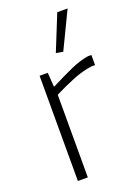

<svg xmlns="http://www.w3.org/2000/svg" viewBox="-151 -863 666 926"><g transform="rotate(-20 181.5 -399.5)"><path d="M193 -616 267 -799H320L229 -610ZM82 -540H124L129 -468H133Q196 -500 243 -521Q290 -542 334 -549H351V-497H333Q286 -491 235 -470.5Q184 -450 133 -424V0H82Z"/></g></svg>

Font: Encode Sans Normal
Style: ExtraLight
Weight: 200
Designer: Pablo Impallari, Andres Torresi
Foundry: Pablo Impallari, Andres Torresi
Version: Version 1.000; ttfautohint (v1.00) -l 8 -r 50 -G 200 -x 14 -